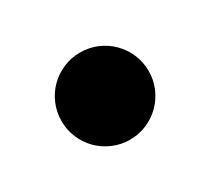

<svg xmlns="http://www.w3.org/2000/svg" viewBox="-55 -254 391 357"><g transform="rotate(-30 140.5 -75.5)"><path d="M233.9 -75.2Q233.9 -56.2 226.6 -39.1Q219.2 -22 206.5 -9.3Q193.8 3.4 176.8 10.7Q159.7 18.1 140.1 18.1Q121.1 18.1 104 10.7Q86.9 3.4 74.2 -9.3Q61.5 -22 54.2 -39.1Q46.9 -56.2 46.9 -75.2Q46.9 -94.7 54.2 -111.8Q61.5 -128.9 74.2 -141.6Q86.9 -154.3 104 -161.6Q121.1 -168.9 140.1 -168.9Q159.7 -168.9 176.8 -161.6Q193.8 -154.3 206.5 -141.6Q219.2 -128.9 226.6 -111.8Q233.9 -94.7 233.9 -75.2Z"/></g></svg>

Font: Purple Purse
Style: Regular
Weight: 400
Designer: Astigmatic (AOETI)
Foundry: Astigmatic (AOETI)
Version: Version 1.000